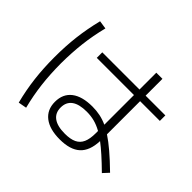

<svg xmlns="http://www.w3.org/2000/svg" viewBox="-169 -1004 1276 1276"><g transform="rotate(45 469.0 -365.5)"><path d="M302.7 -145.5Q302.7 -220.2 354.2 -260Q405.8 -299.8 502 -299.8Q540 -299.8 574.2 -292.7Q608.4 -285.6 642.6 -270V-548.8H293V-600.6H642.6V-758.8H700.2V-600.6H885.7V-548.8H700.2V-237.3Q739.7 -211.4 787.1 -171.1Q834.5 -130.9 895.5 -71.3L858.4 -31.2Q761.2 -127 699.7 -172.9Q696.3 -79.6 647.9 -35.4Q599.6 8.8 502 8.8Q406.7 8.8 354.7 -31.5Q302.7 -71.8 302.7 -145.5ZM90.8 -353.5Q90.8 -457 101.8 -548.6Q112.8 -640.1 136.7 -736.3L195.3 -727.5Q171.9 -634.8 161.4 -544.9Q150.9 -455.1 150.4 -353.5Q150.9 -251 161.6 -161.6Q172.4 -72.3 195.3 17.6L136.7 28.3Q112.8 -65.4 101.8 -157.2Q90.8 -249 90.8 -353.5ZM499 -42Q551.3 -42 582.5 -56.9Q613.8 -71.8 628.2 -104.2Q642.6 -136.7 642.6 -190.4V-210.9Q606 -231.4 571.8 -240.2Q537.6 -249 499 -249Q428.2 -249 392.3 -222.9Q356.4 -196.8 356.4 -145.5Q356.4 -94.7 392.6 -68.4Q428.7 -42 499 -42Z"/></g></svg>

Font: Pretendard Light
Style: Regular
Weight: 300
Designer: Base glyphs from Inter by Rasmus Andersson; Hangeul glyphs from Noto Sans CJK(Source Han Sans) by Jang Soo-young and Kan
Foundry: Kil Hyung-jin
Version: Version 1.309